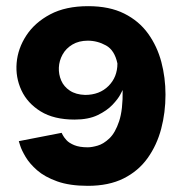

<svg xmlns="http://www.w3.org/2000/svg" viewBox="-20 -593 604 623"><path d="M265 10Q206 10 165.5 -4.5Q125 -19 100.5 -40.5Q76 -62 63 -84Q50 -106 45.5 -120.5Q41 -135 41 -135L180 -162Q180 -162 183.5 -155Q187 -148 195.5 -138.5Q204 -129 221 -122Q238 -115 265 -115Q278 -115 297 -120.5Q316 -126 335 -144Q354 -162 366.5 -199.5Q379 -237 378 -301Q378 -301 370.5 -286.5Q363 -272 345 -253Q327 -234 297 -219.5Q267 -205 222 -205Q155 -205 112 -231.5Q69 -258 49.5 -300Q30 -342 34 -389Q38 -436 65.5 -478Q93 -520 143 -546.5Q193 -573 266 -573Q335 -573 383 -549Q431 -525 460.5 -484Q490 -443 503.5 -392Q517 -341 517 -286Q517 -228 503 -175Q489 -122 459 -80Q429 -38 381 -14Q333 10 265 10ZM256 -285Q303 -285 332 -314Q361 -343 361 -387Q352 -430 324 -445.5Q296 -461 265 -461Q236 -461 215 -448.5Q194 -436 183 -416Q172 -396 171 -374Q170 -352 178.5 -332Q187 -312 206.5 -299Q226 -286 256 -285Z"/></svg>

Font: Darker Grotesque Light Black
Style: Regular
Weight: 900
Version: Version 1.000;gftools[0.9.28]